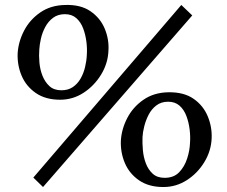

<svg xmlns="http://www.w3.org/2000/svg" viewBox="-20 -736 913 772"><path d="M153 16 114 -22 709 -716 753 -674ZM222 -335Q163 -335 124 -362Q85 -389 67 -431.5Q49 -474 51 -522Q54 -569 77 -613Q100 -657 142 -686Q184 -715 242 -716Q304 -718 343.5 -691Q383 -664 401 -621Q419 -578 416 -532Q414 -481 386.5 -436Q359 -391 316 -363Q273 -335 222 -335ZM227 -373Q254 -373 273 -386Q292 -399 304 -420Q316 -441 322 -466Q328 -491 329 -514Q331 -539 327.5 -567.5Q324 -596 314.5 -621.5Q305 -647 287 -663Q269 -679 241 -679Q213 -679 193.5 -664.5Q174 -650 162 -627.5Q150 -605 144.5 -580.5Q139 -556 138 -537Q136 -513 138.5 -484.5Q141 -456 151 -431Q161 -406 179 -389.5Q197 -373 227 -373ZM637 16Q578 16 539 -11Q500 -38 482 -80.5Q464 -123 466 -171Q469 -218 492 -262Q515 -306 557 -335Q599 -364 657 -365Q719 -366 758 -339Q797 -312 815 -269Q833 -226 831 -180Q829 -129 801.5 -84Q774 -39 731 -11.5Q688 16 637 16ZM642 -21Q679 -21 700.5 -43.5Q722 -66 732.5 -98.5Q743 -131 744 -162Q746 -187 742.5 -215.5Q739 -244 729.5 -269.5Q720 -295 702 -311Q684 -327 656 -327Q628 -327 608.5 -312Q589 -297 577.5 -274.5Q566 -252 560 -228Q554 -204 553 -185Q552 -161 554.5 -132.5Q557 -104 566.5 -79Q576 -54 594 -37.5Q612 -21 642 -21Z"/></svg>

Font: Lora
Style: Italic
Weight: 400
Italic angle: -3°
Designer: Olga Karpushina, Alexei Vanyashin (Cyrillic)
Foundry: Cyreal
Version: Version 3.008